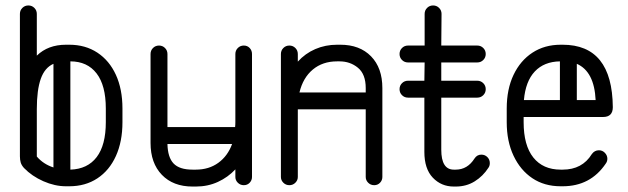

<svg xmlns="http://www.w3.org/2000/svg" viewBox="-20 -679 2302 704"><path d="M429 -231Q429 -160 405 -107Q381 -54 337 -25Q293 4 234 4H222Q181 4 139 -14.5Q97 -33 68 -63Q59 -73 56 -83Q53 -93 53 -106V-628Q53 -641 62 -650Q71 -659 84 -659Q97 -659 106 -650Q115 -641 115 -628V-475Q156 -515 222 -515H234Q293 -515 337 -486Q381 -457 405 -404.5Q429 -352 429 -281ZM368 -231V-281Q368 -366 334 -410Q300 -454 238 -454V-57Q301 -59 334.5 -103Q368 -147 368 -231ZM115 -279V-105Q139 -77 176 -65V-445Q144 -431 129.5 -390Q115 -349 115 -279Z M904 -30Q904 -18 895.5 -9Q887 0 874 0Q861 0 852 -9Q843 -18 843 -30V-58Q816 -29 779 -12Q742 5 698 5H686Q615 5 573.5 -38Q532 -81 532 -155V-481Q532 -494 541 -503Q550 -512 563 -512Q576 -512 585 -503Q594 -494 594 -481V-213H842Q843 -221 843 -231V-481Q843 -494 852 -503Q861 -512 874 -512Q887 -512 895.5 -503Q904 -494 904 -481ZM686 -57H698Q746 -57 780.5 -82Q815 -107 831 -151H594Q595 -102 616.5 -79.5Q638 -57 686 -57Z M1072 -30Q1072 -18 1063 -9Q1054 0 1041 0Q1028 0 1019 -9Q1010 -18 1010 -30V-481Q1010 -494 1019 -503Q1028 -512 1041 -512Q1054 -512 1063 -503Q1072 -494 1072 -481V-453Q1099 -483 1136 -499Q1173 -515 1216 -515H1228Q1299 -515 1340.5 -472.5Q1382 -430 1382 -356V-30Q1382 -18 1373.5 -9Q1365 0 1352 0Q1339 0 1330 -9Q1321 -18 1321 -30V-278H1072ZM1216 -454Q1163 -454 1127 -424Q1091 -394 1078 -340H1321V-356Q1321 -407 1292.5 -430.5Q1264 -454 1225 -454Z M1720 -98Q1729 -112 1745 -112Q1758 -112 1767 -103Q1776 -94 1776 -81Q1776 -71 1771 -64Q1751 -33 1720.5 -14Q1690 5 1651 5H1644Q1598 5 1567 -27.5Q1536 -60 1536 -122V-321H1476Q1463 -321 1454 -330Q1445 -339 1445 -352Q1445 -365 1454 -374Q1463 -383 1476 -383H1536L1537 -450H1476Q1463 -450 1454 -459Q1445 -468 1445 -481Q1445 -494 1454 -503Q1463 -512 1476 -512H1537V-628Q1537 -641 1546 -650Q1555 -659 1568 -659Q1581 -659 1590 -650Q1599 -641 1599 -628L1598 -512H1730Q1743 -512 1752 -503Q1761 -494 1761 -481Q1761 -468 1752 -459Q1743 -450 1730 -450H1598V-383H1730Q1743 -383 1752 -374Q1761 -365 1761 -352Q1761 -339 1752 -330Q1743 -321 1730 -321H1598V-130Q1598 -57 1644 -57H1651Q1694 -57 1720 -98Z M2201 -79Q2145 4 2043 4H2036Q1976 4 1932 -25.5Q1888 -55 1863 -108Q1838 -161 1838 -231V-281Q1838 -352 1863 -404.5Q1888 -457 1932.5 -486Q1977 -515 2036 -515H2043Q2225 -515 2227 -286Q2227 -250 2191 -250H1900V-231Q1900 -146 1935.5 -101.5Q1971 -57 2036 -57H2043Q2115 -57 2150 -114Q2160 -128 2176 -128Q2189 -128 2198 -118.5Q2207 -109 2207 -97Q2207 -87 2201 -79ZM2033 -454Q1975 -453 1941 -417Q1907 -381 1901 -312H2033ZM2164 -312Q2159 -417 2095 -445V-312Z"/></svg>

Font: Libertine Sup Medium
Style: Regular
Weight: 500
Designer: Bastien Sozeau
Foundry: NBR — Bastien Sozeau
Version: Version 2.003; ttfautohint (v1.8.4.7-5d5b);gftools[0.9.33]